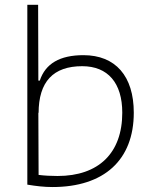

<svg xmlns="http://www.w3.org/2000/svg" viewBox="-20 -752 626 782"><path d="M193.8 9.8C404.3 9.8 524.9 -100.6 524.9 -293C524.9 -442.4 450.2 -527.3 319.8 -527.3C224.1 -527.3 165 -493.2 142.1 -423.8H136.2L135.3 -732.4H91.3V0C127 5.9 159.2 9.8 193.8 9.8ZM136.2 -294.4 137.2 -291C137.2 -419.4 196.8 -482.4 314.9 -482.4C419.4 -482.4 478 -414.1 478 -293C478 -128.9 382.3 -35.2 214.4 -35.2C188.5 -35.2 161.1 -36.6 137.2 -39.6Z"/></svg>

Font: Cascadia Mono PL ExtraLight
Style: Regular
Weight: 200
Monospace: yes
Designer: Aaron Bell
Foundry: Saja Typeworks
Version: Version 2404.023